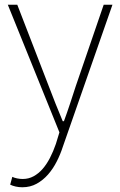

<svg xmlns="http://www.w3.org/2000/svg" viewBox="-20 -547 508 811"><path d="M74 244Q60 244 46.5 241Q33 238 23 233L32 200Q40 204 52 206.5Q64 209 76 209Q101 209 122 197.5Q143 186 160 166.5Q177 147 191 120Q205 93 216 61L231 12L13 -527H53L186 -183Q199 -149 214.5 -109.5Q230 -70 245 -35H250Q263 -70 276 -109.5Q289 -149 300 -183L418 -527H455L245 74Q235 105 219.5 135.5Q204 166 183 190Q162 214 135 229Q108 244 74 244Z"/></svg>

Font: SpoqaHanSans
Style: Thin
Weight: 250
Designer: [Spoqa Han Sans] Dong-huui Kim \uAE40 \uB3D9 \uD718   [Noto Sans] Ryoko NISHIZUKA \u897F \u585A \u6DBC \u5B50  (kana & i
Foundry: Spoqa (http://bi.spoqa.com)
Version: Version 1.004;PS 1.004;hotconv 1.0.82;makeotf.lib2.5.63406